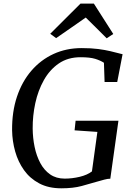

<svg xmlns="http://www.w3.org/2000/svg" viewBox="-20 -1012 716 1040"><path d="M312 8Q242.5 8 192.2 -18.8Q142 -45.5 110 -90.5Q78 -135.5 62.2 -191.5Q46.5 -247.5 45.5 -306Q44.5 -406.5 72 -488.5Q99.5 -570.5 150.2 -629.2Q201 -688 270.2 -719.8Q339.5 -751.5 422 -751.5Q474.5 -751.5 512 -746.5Q549.5 -741.5 576 -735.2Q602.5 -729 621 -724Q627 -722.5 632.5 -721Q638 -719.5 644 -718.5L615 -568H546.5L543 -672Q524 -684.5 495.8 -693.2Q467.5 -702 416 -702Q347.5 -702 298.2 -668Q249 -634 217.5 -577.8Q186 -521.5 171.2 -453.2Q156.5 -385 157 -316Q157.5 -264.5 167.5 -216.2Q177.5 -168 198.2 -129Q219 -90 251.8 -67.2Q284.5 -44.5 330.5 -44.5Q370.5 -44.5 411.5 -54.2Q452.5 -64 478 -83.5L507.5 -297.5L384 -306L389.5 -358H621.5L577.5 -44Q563 -44 545 -39Q527 -34 505.5 -28Q468 -17 422.5 -4.5Q377 8 312 8ZM252 -829 416 -992.5H488.5L593.5 -828L558 -804.5Q530 -832.5 501.5 -860.8Q473 -889 444.5 -917Q404.5 -889 364.5 -861.2Q324.5 -833.5 284 -805.5Z"/></svg>

Font: Merriweather 28pt
Style: Italic
Weight: 400
Italic angle: -7.8°
Version: Version 2.101